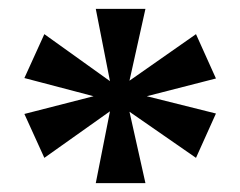

<svg xmlns="http://www.w3.org/2000/svg" viewBox="-20 -780 542 433"><path d="M196 -367 228 -529 80 -424 35 -523 191 -563 35 -604 80 -703 228 -597 196 -760H308L272 -598L422 -703L467 -603L311 -563L467 -524L422 -424L272 -528L308 -367Z"/></svg>

Font: Noto Serif Toto
Style: Bold
Weight: 700
Designer: Monotype Design Team
Foundry: Monotype Imaging Inc.
Version: Version 2.001; ttfautohint (v1.8.4.7-5d5b)